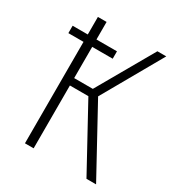

<svg xmlns="http://www.w3.org/2000/svg" viewBox="-164 -792 835 900"><g transform="rotate(30 253.0 -342.0)"><path d="M291 -362 489 0H437L251 -340H151V0H104V-549H22V-589H104V-684H151V-589H262V-549H151V-380H252L426 -684H474Z"/></g></svg>

Font: Fira Sans Condensed ExtraLight
Style: Regular
Weight: 275
Width: 3
Designer: Carrois Corporate & Edenspiekermann AG
Foundry: Carrois Corporate GbR & Edenspiekermann AG
Version: Version 4.203